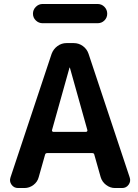

<svg xmlns="http://www.w3.org/2000/svg" viewBox="-20 -947 693 967"><path d="M242 -292Q241 -289 243 -286Q245 -283 248 -283H414Q417 -283 419 -286Q421 -289 420 -292L332 -606Q332 -607 331 -607Q330 -607 330 -606ZM71 0Q50 0 38 -17Q26 -34 33 -54L240 -676Q249 -700 269.5 -715Q290 -730 315 -730H351Q377 -730 397.5 -715Q418 -700 426 -676L633 -54Q640 -34 628 -17Q616 0 595 0H559Q535 0 514.5 -15.5Q494 -31 487 -55L455 -168Q454 -176 444 -176H218Q209 -176 207 -168L175 -55Q169 -31 148.5 -15.5Q128 0 103 0ZM471 -927Q492 -927 506 -912.5Q520 -898 520 -878Q520 -858 506 -844Q492 -830 471 -830H195Q175 -830 160.5 -844Q146 -858 146 -878Q146 -898 160.5 -912.5Q175 -927 195 -927Z"/></svg>

Font: Rounded Mplus 1c Bold
Style: Bold
Weight: 700
Version: Version 1.059.20150529